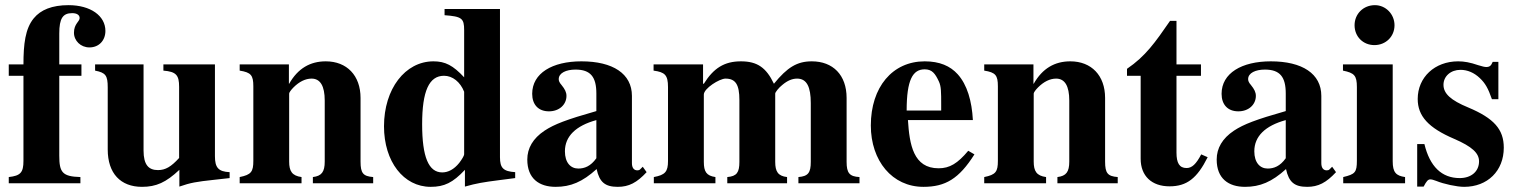

<svg xmlns="http://www.w3.org/2000/svg" viewBox="-20 -711 5883 745"><path d="M14 -461V-417H71V-87C71 -42 60 -29 14 -24V0H292V-24C222 -26 210 -42 210 -107V-417H296V-461H210V-581C210 -640 224 -660 260 -660C278 -660 289 -653 289 -641C289 -627 267 -619 267 -584C267 -553 293 -527 327 -527C364 -527 389 -554 389 -591C389 -650 331 -691 246 -691C182 -691 138 -673 111 -640C78 -600 71 -540 71 -461Z M871 -20V-43C827 -45 814 -61 814 -105V-461H614V-437C664 -433 675 -419 675 -374V-98C644 -64 622 -51 593 -51C557 -51 537 -71 537 -127V-461H349V-437C390 -429 398 -418 398 -372V-131C398 -38 448 14 531 14C586 14 624 -3 676 -52V13C719 -2 743 -6 808 -13Z M1428 0V-24C1389 -27 1379 -39 1379 -84V-331C1379 -418 1326 -473 1244 -473C1184 -473 1136 -446 1102 -386H1101V-461H910V-437C954 -430 963 -419 963 -376V-87C963 -45 955 -33 910 -24V0H1150V-24C1113 -29 1102 -47 1102 -84V-348C1102 -352 1109 -362 1119 -372C1141 -394 1165 -406 1189 -406C1223 -406 1240 -377 1240 -321V-84C1240 -44 1228 -28 1194 -24V0Z M1781 -112C1781 -107 1772 -92 1762 -79C1742 -54 1719 -42 1696 -42C1643 -42 1618 -102 1618 -229C1618 -358 1645 -417 1703 -417C1736 -417 1766 -393 1781 -355ZM1979 -20V-43C1933 -46 1920 -59 1920 -101V-676H1705V-652C1772 -647 1781 -640 1781 -594V-411C1738 -457 1708 -473 1662 -473C1552 -473 1470 -366 1470 -221C1470 -84 1546 14 1651 14C1704 14 1737 -2 1784 -52V13C1830 0 1855 -4 1917 -12Z M2294 -97C2272 -66 2248 -57 2224 -57C2194 -57 2172 -80 2172 -124C2172 -182 2214 -223 2294 -245ZM2474 -64 2464 -54C2461 -51 2458 -50 2453 -50C2439 -50 2432 -61 2432 -78V-339C2432 -425 2358 -473 2236 -473C2123 -473 2045 -427 2045 -347C2045 -305 2069 -279 2110 -279C2150 -279 2178 -305 2178 -339C2178 -353 2172 -365 2159 -381C2150 -391 2148 -398 2148 -404C2148 -428 2177 -441 2213 -441C2272 -441 2294 -412 2294 -348V-280C2178 -247 2131 -229 2093 -204C2048 -174 2026 -136 2026 -92C2026 -18 2072 14 2136 14C2194 14 2240 -5 2295 -55C2306 -4 2328 14 2377 14C2420 14 2451 -2 2489 -43Z M3315 0V-24C3276 -26 3265 -40 3265 -83V-331C3265 -420 3212 -473 3130 -473C3073 -473 3035 -450 2983 -386C2953 -449 2918 -473 2855 -473C2791 -473 2749 -447 2711 -386H2708V-461H2516V-437C2560 -431 2572 -420 2572 -373V-86C2572 -45 2561 -32 2517 -24V0H2756V-24C2721 -29 2711 -45 2711 -83V-344C2711 -368 2772 -406 2795 -406C2834 -406 2849 -383 2849 -323V-83C2849 -42 2839 -27 2802 -24V0H3034V-24C2999 -28 2988 -45 2988 -83V-348C2988 -353 3002 -371 3015 -381C3036 -399 3055 -406 3073 -406C3111 -406 3126 -373 3126 -311V-83C3126 -41 3116 -27 3078 -24V0Z M3632 -282H3498C3498 -402 3522 -442 3568 -442C3597 -442 3609 -425 3623 -395C3632 -376 3632 -355 3632 -303ZM3737 -126C3696 -77 3665 -58 3622 -58C3524 -58 3509 -150 3503 -245H3755C3751 -319 3733 -382 3696 -423C3667 -455 3626 -473 3568 -473C3443 -473 3359 -373 3359 -224C3359 -87 3442 14 3563 14C3648 14 3701 -17 3761 -112Z M4317 0V-24C4278 -27 4268 -39 4268 -84V-331C4268 -418 4215 -473 4133 -473C4073 -473 4025 -446 3991 -386H3990V-461H3799V-437C3843 -430 3852 -419 3852 -376V-87C3852 -45 3844 -33 3799 -24V0H4039V-24C4002 -29 3991 -47 3991 -84V-348C3991 -352 3998 -362 4008 -372C4030 -394 4054 -406 4078 -406C4112 -406 4129 -377 4129 -321V-84C4129 -44 4117 -28 4083 -24V0Z M4641 -112C4621 -74 4605 -59 4584 -59C4556 -59 4545 -79 4545 -119V-417H4640V-461H4545V-630H4520C4462 -546 4425 -493 4353 -444V-417H4406V-95C4406 -28 4449 12 4518 12C4585 12 4625 -19 4666 -101Z M4969 -97C4947 -66 4923 -57 4899 -57C4869 -57 4847 -80 4847 -124C4847 -182 4889 -223 4969 -245ZM5149 -64 5139 -54C5136 -51 5133 -50 5128 -50C5114 -50 5107 -61 5107 -78V-339C5107 -425 5033 -473 4911 -473C4798 -473 4720 -427 4720 -347C4720 -305 4744 -279 4785 -279C4825 -279 4853 -305 4853 -339C4853 -353 4847 -365 4834 -381C4825 -391 4823 -398 4823 -404C4823 -428 4852 -441 4888 -441C4947 -441 4969 -412 4969 -348V-280C4853 -247 4806 -229 4768 -204C4723 -174 4701 -136 4701 -92C4701 -18 4747 14 4811 14C4869 14 4915 -5 4970 -55C4981 -4 5003 14 5052 14C5095 14 5126 -2 5164 -43Z M5432 0V-24C5397 -29 5384 -42 5384 -85V-461H5191V-437C5235 -428 5245 -418 5245 -373V-88C5245 -42 5238 -35 5192 -24V0ZM5391 -613C5391 -656 5357 -691 5315 -691C5270 -691 5236 -657 5236 -613C5236 -569 5269 -536 5313 -536C5357 -536 5391 -569 5391 -613Z M5794 -326V-471H5772C5766 -456 5760 -451 5747 -451C5741 -451 5732 -453 5716 -458C5684 -469 5661 -473 5638 -473C5547 -473 5481 -411 5481 -327C5481 -261 5522 -215 5623 -172C5692 -142 5719 -117 5719 -85C5719 -46 5689 -20 5644 -20C5574 -20 5528 -65 5507 -152H5479V13H5504C5515 -8 5521 -15 5530 -15C5535 -15 5543 -13 5553 -9C5582 3 5633 14 5661 14C5752 14 5815 -48 5815 -138C5815 -209 5777 -252 5677 -294C5609 -322 5581 -348 5581 -382C5581 -415 5609 -440 5647 -440C5674 -440 5700 -429 5722 -408C5743 -388 5754 -369 5769 -326Z"/></svg>

Font: XITS
Style: Bold
Weight: 700
Designer: MicroPress Inc., with final additions and corrections provided by Coen Hoffman, Elsevier (retired)
Version: Version 1.302